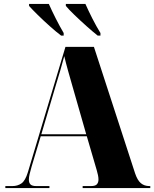

<svg xmlns="http://www.w3.org/2000/svg" viewBox="-20 -951 780 971"><path d="M7 0V-10H43Q69 -10 88.5 -23.5Q108 -37 121 -80L311 -714H455L663 -75Q675 -39 692.5 -24.5Q710 -10 735 -10H740V0H398V-10H440Q462 -10 470 -19Q478 -28 478 -43Q478 -53 475.5 -65.5Q473 -78 469 -91L419 -262H186L140 -109Q134 -88 130 -71.5Q126 -55 126 -43Q126 -26 134.5 -18Q143 -10 163 -10H230V0ZM189 -272H416L345 -520Q337 -548 325.5 -588.5Q314 -629 305 -667Q296 -632 285 -595Q274 -558 263 -522ZM289 -771Q265 -789 232.5 -818Q200 -847 171 -875.5Q142 -904 127 -921V-931H227Q242 -897 262 -857.5Q282 -818 302 -784V-771ZM474 -771Q451 -789 418.5 -818Q386 -847 356.5 -875.5Q327 -904 313 -921V-931H412Q427 -897 447 -857.5Q467 -818 488 -784V-771Z"/></svg>

Font: Noto Serif Display SemiCondensed Black
Style: Regular
Weight: 900
Width: 4
Designer: Monotype Design Team
Foundry: Monotype Imaging Inc.
Version: Version 2.009